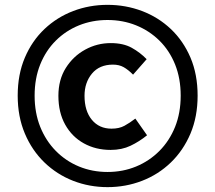

<svg xmlns="http://www.w3.org/2000/svg" viewBox="-20 -763 889 793"><path d="M424.2 9.9Q349.3 9.9 282.4 -16.1Q215.5 -42.1 163.8 -91.8Q112.2 -141.5 82.7 -211.3Q53.1 -281.1 53.1 -368Q53.1 -455.7 82.7 -525.1Q112.2 -594.4 163.8 -643.2Q215.5 -692 282.4 -717.5Q349.3 -743 424.2 -743Q499.1 -743 566.5 -717.5Q633.9 -692 685.5 -643.2Q737.1 -594.4 766.7 -525.1Q796.2 -455.7 796.2 -368Q796.2 -281.1 766.7 -211.3Q737.1 -141.5 685.5 -91.8Q633.9 -42.1 566.5 -16.1Q499.1 9.9 424.2 9.9ZM424.2 -52.7Q487.2 -52.7 541.9 -75.2Q596.7 -97.8 638.4 -139.6Q680 -181.5 703.2 -239.2Q726.3 -296.9 726.3 -368Q726.3 -439.1 703.2 -496.7Q680 -554.3 638.4 -595.3Q596.7 -636.3 541.9 -658.4Q487.2 -680.4 424.2 -680.4Q361.2 -680.4 306.5 -658.4Q251.8 -636.3 210.6 -595.3Q169.3 -554.3 146.1 -496.7Q123 -439.1 123 -368Q123 -296.9 146.1 -239.2Q169.3 -181.5 210.6 -139.6Q251.8 -97.8 306.5 -75.2Q361.2 -52.7 424.2 -52.7ZM437 -143.8Q375 -143.8 326.2 -171Q277.3 -198.1 249.3 -248.2Q221.2 -298.3 221.2 -367.3Q221.2 -433.6 251.8 -482.3Q282.5 -531.1 331.8 -558Q381 -585 437.5 -585Q489.3 -585 524.1 -565.6Q558.9 -546.3 585.7 -518.5L529.6 -454.7Q509.8 -474.8 490.9 -485.5Q472.1 -496.1 446.6 -496.1Q390.6 -496.1 359.8 -459Q329.1 -421.9 329.1 -367.3Q329.1 -304.9 359.3 -268.3Q389.5 -231.6 440.7 -231.6Q472.4 -231.6 494.1 -243.6Q515.9 -255.5 539 -273.2L587.4 -204.3Q555.1 -178.1 519.1 -161Q483.2 -143.8 437 -143.8Z"/></svg>

Font: Noto Sans TC
Style: Regular
Weight: 100
Designer: Ryoko NISHIZUKA 西塚涼子 (kana, bopomofo & ideographs); Paul D. Hunt (Latin, Greek & Cyrillic); Sandoll Communications 산돌커뮤니
Foundry: Adobe
Version: Version 2.004;hotconv 1.0.118;makeotfexe 2.5.65603